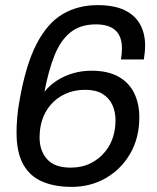

<svg xmlns="http://www.w3.org/2000/svg" viewBox="-20 -718 613 750"><path d="M260.2 12Q193.9 12 145.6 -8.5Q97.2 -28.9 70.9 -75.7Q44.6 -122.5 44.6 -200.7Q44.6 -227.6 47.2 -258.4Q49.7 -289.2 56.2 -325.1Q80.6 -464.7 122.8 -546.2Q164.9 -627.6 224.8 -662.8Q284.6 -698 360.9 -698Q426.3 -698 467.3 -678Q508.2 -657.9 527.6 -622.3Q546.9 -586.8 546.9 -539.8Q546.9 -526.8 545.4 -513.3Q543.9 -499.8 541.9 -485.8H452.4Q454.4 -497.8 455.4 -508.1Q456.4 -518.5 456.4 -527.9Q456.4 -576.5 430.8 -599.6Q405.2 -622.8 354.6 -622.8Q294.1 -622.8 255.1 -591.5Q216.2 -560.2 192.8 -501.3Q169.3 -442.4 153.6 -359.3Q173.8 -384.9 202.3 -403.3Q230.8 -421.7 265.4 -431.8Q300 -441.8 337 -441.8Q401.9 -441.8 443.4 -418.2Q484.8 -394.6 504.5 -353.5Q524.2 -312.3 524.2 -260.2Q524.2 -179 488.5 -117.7Q452.8 -56.5 393.1 -22.2Q333.5 12 260.2 12ZM256.1 -63.2Q300.1 -63.2 334.5 -80.5Q368.9 -97.7 391.5 -126.6Q411.4 -150.8 421.3 -182Q431.2 -213.2 431.2 -248.4Q431.2 -281.4 418.9 -308.2Q406.6 -334.9 380.7 -351.1Q354.8 -367.2 312.2 -367.2Q269.4 -367.2 234.6 -351.1Q199.7 -335.1 176.2 -306.4Q134.6 -256.6 134.6 -180.8Q134.6 -129.1 164 -96.1Q193.4 -63.2 256.1 -63.2Z"/></svg>

Font: Archivo Variable SemiBold
Style: Italic
Weight: 600
Italic angle: -10°
Designer: Hector Gatti
Foundry: Omnibus-Type
Version: Version 2.001